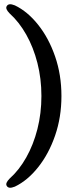

<svg xmlns="http://www.w3.org/2000/svg" viewBox="-20 -761 386 911"><path d="M271.5 -305.5Q271.5 -205 241.5 -118Q211.5 -31 161.2 32.2Q111 95.5 50.5 124.5Q20 137 11.5 120Q4.5 108 25.5 86.5Q70.5 46.5 104.5 -13.8Q138.5 -74 157.5 -148.5Q176.5 -223 176.5 -305.5Q176.5 -388 157.5 -462.2Q138.5 -536.5 104.5 -596.8Q70.5 -657 25.5 -697.5Q4.5 -719 11.5 -731Q20 -748 50.5 -735.5Q111 -706.5 161.2 -643.2Q211.5 -580 241.5 -493Q271.5 -406 271.5 -305.5Z"/></svg>

Font: Fraunces 9pt S050
Style: Regular
Weight: 400
Version: Version 1.000; ttfautohint (v1.8.3)